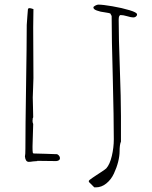

<svg xmlns="http://www.w3.org/2000/svg" viewBox="-20 -684 655 827"><path d="M362.8 98.1 363.3 100.1 386.2 123H393.1Q417 123 437.7 106.4Q458.5 89.8 470.7 63.5Q482.4 38.6 488.8 13.4Q495.1 -11.7 495.1 -32.2Q495.1 -61 501 -74.2V-184.1Q501 -259.3 496.1 -391.1Q491.2 -522.9 491.2 -599.1Q491.2 -619.1 500 -619.1Q510.7 -619.1 527.3 -614.3Q544.9 -608.9 554.2 -608.9Q560.5 -608.9 565.4 -612.5Q570.3 -616.2 570.3 -622.1Q570.3 -630.4 537.8 -640.1Q505.4 -649.9 464.1 -657Q422.9 -664.1 403.3 -664.1Q398.4 -664.1 390.4 -659.9Q382.3 -655.8 382.3 -651.9Q382.3 -644 397 -638.7Q412.6 -632.8 431.2 -630.9Q451.2 -627.9 455.1 -626L460.9 -615.2Q460.9 -518.6 465.8 -349.6Q470.2 -172.4 470.2 -84Q470.2 -48.3 461.7 -12.2Q453.1 23.9 438 41Q435.1 44.4 415 57.6L392.6 72.3L378.9 81.5Q362.3 92.3 362.3 96.2ZM222.2 9.8Q238.3 8.3 238.3 -2.9Q238.3 -8.8 233.4 -14.4Q228.5 -20 223.1 -20H220.2L177.7 -21.5Q140.6 -22.9 126 -22.9Q121.6 -22.9 121.1 -27.8Q120.1 -33.7 120.1 -47.9V-54.2L123 -149.9Q120.1 -155.8 120.1 -164.1Q120.1 -166.5 120.6 -168Q121.1 -169.4 121.1 -171.9L120.1 -170.9L123 -179.2L122.1 -221.7L121.1 -264.2Q121.1 -275.4 122.6 -305.2L124 -348.1Q124 -408.7 123.5 -457Q123 -505.4 123 -565.9Q123 -587.9 123.5 -605.5Q124 -623 124 -645Q124 -644.5 121.6 -645.5Q112.3 -648.9 107.4 -648.9Q100.1 -648.9 100.1 -642.1L97.7 -611.8Q95.2 -580.1 95.2 -576.2Q95.2 -496.1 92.3 -315.9Q89.4 -135.3 89.4 -43Q89.4 -18.1 87.4 -9.8Q89.8 13.2 104 13.2Q111.3 13.2 122.6 11.2Q135.3 9.8 141.1 9.8L139.2 8.8Q188 8.8 222.2 9.8Z"/></svg>

Font: Amatica SC
Style: Regular
Weight: 400
Designer: Vernon Adams, Ben Nathan
Foundry: newtypography
Version: Version 2.001